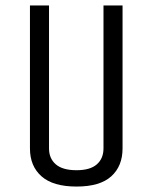

<svg xmlns="http://www.w3.org/2000/svg" viewBox="-20 -670 560 705"><path d="M360 -650H430V-125Q430 -60 388.5 -22.5Q347 15 261 15Q175 15 132.5 -22.5Q90 -60 90 -125V-650H160V-125Q160 -88 185 -66.5Q210 -45 261 -45Q311 -45 335.5 -66.5Q360 -88 360 -125Z"/></svg>

Font: Unica One
Style: Regular
Weight: 400
Designer: Eduardo Rodriguez Tunni
Foundry: Eduardo Rodriguez Tunni
Version: Version 2.000; ttfautohint (v1.8.4.7-5d5b);gftools[0.9.23]